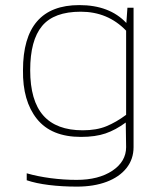

<svg xmlns="http://www.w3.org/2000/svg" viewBox="-20 -514 621 735"><path d="M491.3 -484.4V49.2Q491.3 95.1 464.2 129.4Q437 163.6 388.1 182Q339.2 200.4 274.4 200.4Q217.4 200.4 167.3 194.2Q117.2 188 82.3 176V149.4Q123.2 161.3 173.7 168Q224.3 174.6 273.4 174.6Q357.5 174.6 410.2 139.5Q462.8 104.3 462.8 49.2L461.4 -45Q422.8 -16.5 384 -3.2Q345.1 10.1 290 10.1Q176.5 10.1 121.3 -58.8Q66.2 -127.8 68 -245.4Q68 -494.5 283.5 -494.5Q399.4 -494.5 463.7 -426L467.8 -484.4ZM296.9 -15.2Q349.3 -15.2 386.9 -30.6Q424.6 -46 462.8 -74.4V-396.6Q392.9 -469.2 289.1 -469.2Q186.6 -469.2 141.1 -414.5Q95.6 -359.8 95.6 -245.4Q95.6 -128.7 145.7 -71.9Q195.8 -15.2 296.9 -15.2Z"/></svg>

Font: Arad-FD-VF Thin
Style: Regular
Weight: 100
Designer: Mohammad Darvishi
Version: Version 1.010;September 21, 2024;FontCreator 15.0.0.2992 64-